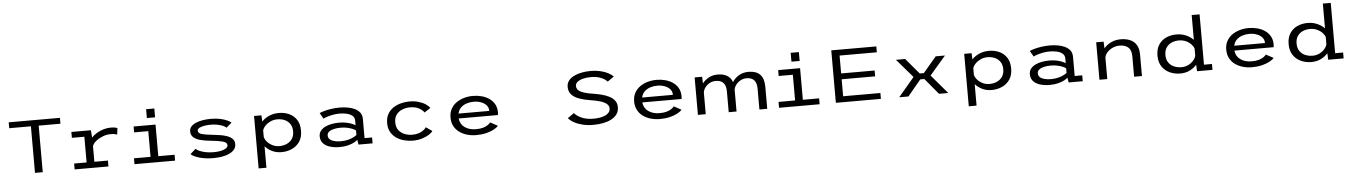

<svg xmlns="http://www.w3.org/2000/svg" viewBox="-29 -1551 17982 2552"><g transform="rotate(-5 8962.0 -275.0)"><path d="M379.5 0V-621.5H90V-700H773.5V-621.5H483V0Z M908.5 0V-78.5H1075V-421.5H908.5V-500H1169L1176.5 -402Q1206 -434 1248 -458.8Q1290 -483.5 1337.8 -497.8Q1385.5 -512 1432.5 -512Q1471 -512 1492.2 -507.2Q1513.5 -502.5 1523 -498.5L1512 -412.5Q1502.5 -416.5 1480.5 -421Q1458.5 -425.5 1422 -425.5Q1373.5 -425.5 1322.2 -406.2Q1271 -387 1231.5 -355.8Q1192 -324.5 1178.5 -287.5V-78.5H1359.5V0Z M1924.5 -714.5H2034V-596.5H1924.5ZM1707 0V-78.5H1928V-421.5H1739V-500H2031.5V-78.5H2248.5V0Z M2763 11Q2651.5 11 2572.2 -12.8Q2493 -36.5 2460.5 -68L2533 -133Q2548.5 -116 2583.8 -100.8Q2619 -85.5 2667 -76.2Q2715 -67 2768 -67Q2818.5 -67 2862.5 -75.5Q2906.5 -84 2933.5 -101.5Q2960.5 -119 2960.5 -145.5Q2960.5 -181.5 2900.5 -197.5Q2840.5 -213.5 2740 -222.5Q2672.5 -228.5 2613.8 -243Q2555 -257.5 2518.5 -287.2Q2482 -317 2482 -370Q2482 -409 2507.8 -436.2Q2533.5 -463.5 2575.8 -480.2Q2618 -497 2668.5 -504.5Q2719 -512 2768.5 -512Q2838.5 -512 2893.5 -500.2Q2948.5 -488.5 2985.8 -471.2Q3023 -454 3040 -438L2968.5 -376.5Q2955 -391.5 2924 -404.8Q2893 -418 2851.2 -426.2Q2809.5 -434.5 2764.5 -434.5Q2723.5 -434.5 2681.5 -428.2Q2639.5 -422 2611.2 -407.8Q2583 -393.5 2583 -369.5Q2583 -335.5 2634.5 -321.2Q2686 -307 2775 -298.5Q2824 -293.5 2875 -285.5Q2926 -277.5 2968.8 -262Q3011.5 -246.5 3038 -219.8Q3064.5 -193 3064.5 -150.5Q3064.5 -106.5 3038.5 -75.8Q3012.5 -45 2969 -25.8Q2925.5 -6.5 2872 2.2Q2818.5 11 2763 11Z M3346 200V-500H3444.5L3448.5 -416.5Q3485 -456.5 3544 -483.8Q3603 -511 3677.5 -511Q3751.5 -511 3813.8 -482.8Q3876 -454.5 3913.5 -397Q3951 -339.5 3951 -251.5Q3951 -163.5 3911.8 -105.2Q3872.5 -47 3808.2 -18Q3744 11 3669 11Q3597 11 3541 -17.2Q3485 -45.5 3450 -86.5V200ZM3650 -428.5Q3601 -428.5 3559.2 -409.5Q3517.5 -390.5 3488.8 -361Q3460 -331.5 3450 -299.5V-212Q3457.5 -177.5 3485.8 -145.2Q3514 -113 3556 -92.2Q3598 -71.5 3646.5 -71.5Q3701 -71.5 3746 -91.5Q3791 -111.5 3818.2 -151.2Q3845.5 -191 3845.5 -251Q3845.5 -310.5 3818.8 -350Q3792 -389.5 3747.8 -409Q3703.5 -428.5 3650 -428.5Z M4443.5 11Q4371.5 11 4314.5 -6.8Q4257.5 -24.5 4224.5 -60.8Q4191.5 -97 4191.5 -153.5Q4191.5 -196 4214.8 -226.2Q4238 -256.5 4277 -275.8Q4316 -295 4364.8 -304Q4413.5 -313 4465 -313Q4518.5 -313 4562.5 -303.5Q4606.5 -294 4636.5 -281.2Q4666.5 -268.5 4679.5 -258.5V-321.5Q4679.5 -364 4649.5 -388.2Q4619.5 -412.5 4573.5 -422.5Q4527.5 -432.5 4479.5 -432.5Q4435 -432.5 4390.2 -424Q4345.5 -415.5 4311.2 -404Q4277 -392.5 4263 -384L4218 -461.5Q4238.5 -472 4279.5 -483.8Q4320.5 -495.5 4374.5 -503.8Q4428.5 -512 4489 -512Q4539.5 -512 4591.2 -503.8Q4643 -495.5 4686.5 -475.5Q4730 -455.5 4756.8 -421.2Q4783.5 -387 4783.5 -335.5V-78.5H4884V0H4696L4685 -64.5Q4672.5 -50.5 4639.8 -32.8Q4607 -15 4557 -2Q4507 11 4443.5 11ZM4465.5 -64.5Q4522.5 -64.5 4566.8 -76.5Q4611 -88.5 4640 -104Q4669 -119.5 4679.5 -130V-190Q4667 -200.5 4637.5 -213.5Q4608 -226.5 4566.8 -235.5Q4525.5 -244.5 4477.5 -244.5Q4430 -244.5 4389 -235.2Q4348 -226 4323 -206.5Q4298 -187 4298 -156Q4298 -123.5 4321.2 -103.2Q4344.5 -83 4382.5 -73.8Q4420.5 -64.5 4465.5 -64.5Z M5419 11Q5364.5 11 5308.5 -3.2Q5252.5 -17.5 5205.2 -48.5Q5158 -79.5 5129 -129.5Q5100 -179.5 5100 -251Q5100 -323 5129 -373Q5158 -423 5205.2 -453.5Q5252.5 -484 5308.5 -498Q5364.5 -512 5419 -512Q5486.5 -512 5541.8 -495.5Q5597 -479 5635 -453.5Q5673 -428 5689.5 -401.5L5608 -348.5Q5588 -380.5 5540.5 -407Q5493 -433.5 5420 -433.5Q5369 -433.5 5320.2 -415.2Q5271.5 -397 5239.8 -356.8Q5208 -316.5 5208 -251Q5208 -186.5 5239.5 -146Q5271 -105.5 5319.8 -86.8Q5368.5 -68 5420 -68Q5469 -68 5507 -81Q5545 -94 5570.2 -113.2Q5595.5 -132.5 5606.5 -151.5L5689.5 -94.5Q5675.5 -72 5637.2 -47.5Q5599 -23 5543 -6Q5487 11 5419 11Z M6265.5 11Q6205 11 6148 -5Q6091 -21 6045.2 -53.2Q5999.5 -85.5 5972.5 -135Q5945.5 -184.5 5945.5 -251.5Q5945.5 -317.5 5972.5 -366.5Q5999.5 -415.5 6045.5 -447.8Q6091.5 -480 6148.8 -496Q6206 -512 6266 -512Q6327.5 -512 6383.8 -496.8Q6440 -481.5 6484.2 -450.8Q6528.5 -420 6554 -373.8Q6579.5 -327.5 6579.5 -266Q6579.5 -244.5 6576.5 -229.5H6052.5Q6060.5 -153 6120.5 -110.2Q6180.5 -67.5 6270.5 -67.5Q6327 -67.5 6366.5 -79.5Q6406 -91.5 6430 -108.8Q6454 -126 6464.5 -141L6563.5 -87.5Q6545 -64.5 6503.8 -42Q6462.5 -19.5 6402 -4.2Q6341.5 11 6265.5 11ZM6268.5 -434Q6218 -434 6173.5 -419Q6129 -404 6097.8 -373.2Q6066.5 -342.5 6056 -294.5H6466V-300Q6466 -338.5 6440.5 -368.8Q6415 -399 6370.2 -416.5Q6325.5 -434 6268.5 -434Z M7830 11Q7751 11 7685.2 -5.2Q7619.5 -21.5 7571.8 -48.2Q7524 -75 7499 -108L7584.5 -167.5Q7612.5 -130.5 7678.5 -100.5Q7744.5 -70.5 7836.5 -70.5Q7938.5 -70.5 8000.5 -101Q8062.5 -131.5 8062.5 -187.5Q8062.5 -225.5 8030.8 -251Q7999 -276.5 7943.5 -292.8Q7888 -309 7816 -319.5Q7732.5 -332.5 7668.5 -355.8Q7604.5 -379 7568.2 -419Q7532 -459 7532 -521.5Q7532 -569.5 7558.8 -604.2Q7585.5 -639 7631.5 -661.5Q7677.5 -684 7735.2 -695Q7793 -706 7855 -706Q7924.5 -706 7983.8 -692Q8043 -678 8087 -654.8Q8131 -631.5 8154 -604.5L8068.5 -545Q8041.5 -577.5 7985.2 -601Q7929 -624.5 7848.5 -624.5Q7795.5 -624.5 7748.5 -613.2Q7701.5 -602 7672.2 -579.5Q7643 -557 7643 -522.5Q7643 -471.5 7699.2 -444.5Q7755.5 -417.5 7853 -403Q7913 -394 7970 -379.8Q8027 -365.5 8073 -342.2Q8119 -319 8146.2 -283.2Q8173.5 -247.5 8173.5 -195.5Q8173.5 -141 8145.8 -102Q8118 -63 8070 -38Q8022 -13 7960.2 -1Q7898.5 11 7830 11Z M8715.5 11Q8655 11 8598 -5Q8541 -21 8495.2 -53.2Q8449.5 -85.5 8422.5 -135Q8395.5 -184.5 8395.5 -251.5Q8395.5 -317.5 8422.5 -366.5Q8449.5 -415.5 8495.5 -447.8Q8541.5 -480 8598.8 -496Q8656 -512 8716 -512Q8777.5 -512 8833.8 -496.8Q8890 -481.5 8934.2 -450.8Q8978.5 -420 9004 -373.8Q9029.5 -327.5 9029.5 -266Q9029.5 -244.5 9026.5 -229.5H8502.5Q8510.5 -153 8570.5 -110.2Q8630.5 -67.5 8720.5 -67.5Q8777 -67.5 8816.5 -79.5Q8856 -91.5 8880 -108.8Q8904 -126 8914.5 -141L9013.5 -87.5Q8995 -64.5 8953.8 -42Q8912.5 -19.5 8852 -4.2Q8791.5 11 8715.5 11ZM8718.5 -434Q8668 -434 8623.5 -419Q8579 -404 8547.8 -373.2Q8516.5 -342.5 8506 -294.5H8916V-300Q8916 -338.5 8890.5 -368.8Q8865 -399 8820.2 -416.5Q8775.5 -434 8718.5 -434Z M9224.5 0V-500H9324.5L9327.5 -410Q9359.5 -454 9412 -482.8Q9464.5 -511.5 9532 -511.5Q9607.5 -511.5 9657.5 -481.8Q9707.5 -452 9727.5 -393.5Q9758 -444 9813.8 -477.8Q9869.5 -511.5 9943.5 -511.5Q10045 -511.5 10097.2 -458.5Q10149.5 -405.5 10149.5 -294V0H10045V-279.5Q10045 -429 9910 -429Q9868 -429 9831.5 -409.5Q9795 -390 9770.5 -358.8Q9746 -327.5 9740 -291V0H9635.5V-279.5Q9635.5 -429 9498 -429Q9456 -429 9419.2 -409.5Q9382.5 -390 9358.2 -358.2Q9334 -326.5 9329 -289V0Z M10524.5 -714.5H10634V-596.5H10524.5ZM10307 0V-78.5H10528V-421.5H10339V-500H10631.5V-78.5H10848.5V0Z M11065 0V-700H11666V-621.5H11169V-383H11616V-305H11169V-78.5H11666V0Z M11910 0 12123.5 -252 11910 -500H12033.5L12209.5 -291.5H12264.5L12441 -500H12564.5L12350.5 -251.5L12564.5 0H12441L12264.5 -212.5H12209.5L12033.5 0Z M12821 200V-500H12919.5L12923.5 -416.5Q12960 -456.5 13019 -483.8Q13078 -511 13152.5 -511Q13226.5 -511 13288.8 -482.8Q13351 -454.5 13388.5 -397Q13426 -339.5 13426 -251.5Q13426 -163.5 13386.8 -105.2Q13347.5 -47 13283.2 -18Q13219 11 13144 11Q13072 11 13016 -17.2Q12960 -45.5 12925 -86.5V200ZM13125 -428.5Q13076 -428.5 13034.2 -409.5Q12992.5 -390.5 12963.8 -361Q12935 -331.5 12925 -299.5V-212Q12932.5 -177.5 12960.8 -145.2Q12989 -113 13031 -92.2Q13073 -71.5 13121.5 -71.5Q13176 -71.5 13221 -91.5Q13266 -111.5 13293.2 -151.2Q13320.5 -191 13320.5 -251Q13320.5 -310.5 13293.8 -350Q13267 -389.5 13222.8 -409Q13178.5 -428.5 13125 -428.5Z M13918.5 11Q13846.5 11 13789.5 -6.8Q13732.5 -24.5 13699.5 -60.8Q13666.5 -97 13666.5 -153.5Q13666.5 -196 13689.8 -226.2Q13713 -256.5 13752 -275.8Q13791 -295 13839.8 -304Q13888.5 -313 13940 -313Q13993.5 -313 14037.5 -303.5Q14081.5 -294 14111.5 -281.2Q14141.5 -268.5 14154.5 -258.5V-321.5Q14154.5 -364 14124.5 -388.2Q14094.5 -412.5 14048.5 -422.5Q14002.5 -432.5 13954.5 -432.5Q13910 -432.5 13865.2 -424Q13820.5 -415.5 13786.2 -404Q13752 -392.5 13738 -384L13693 -461.5Q13713.5 -472 13754.5 -483.8Q13795.5 -495.5 13849.5 -503.8Q13903.5 -512 13964 -512Q14014.5 -512 14066.2 -503.8Q14118 -495.5 14161.5 -475.5Q14205 -455.5 14231.8 -421.2Q14258.5 -387 14258.5 -335.5V-78.5H14359V0H14171L14160 -64.5Q14147.5 -50.5 14114.8 -32.8Q14082 -15 14032 -2Q13982 11 13918.5 11ZM13940.5 -64.5Q13997.5 -64.5 14041.8 -76.5Q14086 -88.5 14115 -104Q14144 -119.5 14154.5 -130V-190Q14142 -200.5 14112.5 -213.5Q14083 -226.5 14041.8 -235.5Q14000.5 -244.5 13952.5 -244.5Q13905 -244.5 13864 -235.2Q13823 -226 13798 -206.5Q13773 -187 13773 -156Q13773 -123.5 13796.2 -103.2Q13819.5 -83 13857.5 -73.8Q13895.5 -64.5 13940.5 -64.5Z M14582 0V-500H14681L14685 -409.5Q14721 -455 14779.5 -483.2Q14838 -511.5 14911 -511.5Q14978 -511.5 15032 -489.2Q15086 -467 15117.5 -417.2Q15149 -367.5 15149 -284.5V0H15044.5V-271.5Q15044.5 -356 15002.5 -392.5Q14960.5 -429 14886 -429Q14841.5 -429 14799.2 -411Q14757 -393 14726.2 -361.5Q14695.5 -330 14686.5 -289.5V0Z M15660 11Q15585.5 11 15521.2 -18Q15457 -47 15417.5 -105.2Q15378 -163.5 15378 -251.5Q15378 -339.5 15415.8 -397Q15453.5 -454.5 15515.8 -482.8Q15578 -511 15652 -511Q15725 -511 15783.2 -484.5Q15841.5 -458 15878 -419V-750H15983.5V-78.5H16090V0H15884L15880 -87.5Q15845 -46 15788.8 -17.5Q15732.5 11 15660 11ZM15484 -251Q15484 -191 15511 -151.2Q15538 -111.5 15583.2 -91.5Q15628.5 -71.5 15683 -71.5Q15732.5 -71.5 15773.5 -91.2Q15814.5 -111 15842 -142.2Q15869.5 -173.5 15878 -207V-303Q15867.5 -334 15839.5 -363Q15811.5 -392 15770.5 -410.2Q15729.5 -428.5 15679 -428.5Q15625.5 -428.5 15581.2 -409Q15537 -389.5 15510.5 -350Q15484 -310.5 15484 -251Z M16615.5 11Q16555 11 16498 -5Q16441 -21 16395.2 -53.2Q16349.5 -85.5 16322.5 -135Q16295.5 -184.5 16295.5 -251.5Q16295.5 -317.5 16322.5 -366.5Q16349.5 -415.5 16395.5 -447.8Q16441.5 -480 16498.8 -496Q16556 -512 16616 -512Q16677.5 -512 16733.8 -496.8Q16790 -481.5 16834.2 -450.8Q16878.5 -420 16904 -373.8Q16929.5 -327.5 16929.5 -266Q16929.5 -244.5 16926.5 -229.5H16402.5Q16410.5 -153 16470.5 -110.2Q16530.5 -67.5 16620.5 -67.5Q16677 -67.5 16716.5 -79.5Q16756 -91.5 16780 -108.8Q16804 -126 16814.5 -141L16913.5 -87.5Q16895 -64.5 16853.8 -42Q16812.5 -19.5 16752 -4.2Q16691.5 11 16615.5 11ZM16618.5 -434Q16568 -434 16523.5 -419Q16479 -404 16447.8 -373.2Q16416.5 -342.5 16406 -294.5H16816V-300Q16816 -338.5 16790.5 -368.8Q16765 -399 16720.2 -416.5Q16675.5 -434 16618.5 -434Z M17410 11Q17335.5 11 17271.2 -18Q17207 -47 17167.5 -105.2Q17128 -163.5 17128 -251.5Q17128 -339.5 17165.8 -397Q17203.5 -454.5 17265.8 -482.8Q17328 -511 17402 -511Q17475 -511 17533.2 -484.5Q17591.5 -458 17628 -419V-750H17733.5V-78.5H17840V0H17634L17630 -87.5Q17595 -46 17538.8 -17.5Q17482.5 11 17410 11ZM17234 -251Q17234 -191 17261 -151.2Q17288 -111.5 17333.2 -91.5Q17378.5 -71.5 17433 -71.5Q17482.5 -71.5 17523.5 -91.2Q17564.5 -111 17592 -142.2Q17619.5 -173.5 17628 -207V-303Q17617.5 -334 17589.5 -363Q17561.5 -392 17520.5 -410.2Q17479.5 -428.5 17429 -428.5Q17375.5 -428.5 17331.2 -409Q17287 -389.5 17260.5 -350Q17234 -310.5 17234 -251Z"/></g></svg>

Font: Trispace SemiExpanded
Style: Regular
Weight: 400
Width: 6
Designer: Tyler Finck
Foundry: Etcetera Type Company
Version: Version 1.210; ttfautohint (v1.8.3)